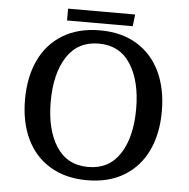

<svg xmlns="http://www.w3.org/2000/svg" viewBox="-56 -867 921 938"><g transform="rotate(5 404.5 -398.5)"><path d="M69 -352Q69 -462 108 -545Q147 -628 223 -674Q299 -720 405 -720Q511 -720 586.5 -674Q662 -628 701 -545Q740 -462 740 -352Q740 -242 701 -159.5Q662 -77 586.5 -31Q511 15 405 15Q299 15 223 -31Q147 -77 108 -159.5Q69 -242 69 -352ZM614 -352Q614 -490 560.5 -572.5Q507 -655 405 -655Q302 -655 248.5 -572.5Q195 -490 195 -352Q195 -215 248.5 -132.5Q302 -50 405 -50Q507 -50 560.5 -132.5Q614 -215 614 -352ZM240 -812H569L562 -754H240Z"/></g></svg>

Font: Andada Pro SemiBold
Style: Regular
Weight: 600
Designer: Carolina Giovagnoli
Foundry: Huerta Tipografica
Version: Version 3.005